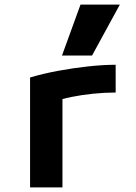

<svg xmlns="http://www.w3.org/2000/svg" viewBox="-20 -810 590 830"><path d="M110 -475Q167 -492 232 -504Q297 -516 361.5 -523Q426 -530 480 -530V-410Q433 -410 383.5 -405Q334 -400 289.5 -391Q245 -382 211 -370L250 -435V0H110ZM378 -570H248L328 -790H498Z"/></svg>

Font: M PLUS Code Latin SemiExpanded
Style: Bold
Weight: 700
Width: 6
Designer: Coji Morishita
Foundry: UNDERFOREST DESIGN
Version: Version 1.002; ttfautohint (v1.8.3)